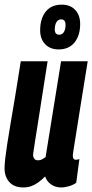

<svg xmlns="http://www.w3.org/2000/svg" viewBox="-22 -813 405 843"><path d="M80.4 10Q40.1 10 19 -13.7Q-2 -37.4 -2 -73.8Q-2 -91 1 -117.2Q4 -143.3 9.8 -181Q15.7 -218.7 24.3 -270.1Q33 -321.5 44.5 -389.5Q56 -457.4 69.3 -544H187Q176.5 -478 168.3 -425Q160 -371.9 153.4 -329.4Q146.8 -286.9 141.4 -252.7Q135.9 -218.5 131.4 -190Q126.9 -161.5 123.4 -135.8Q122.7 -124.9 127.9 -117.1Q133.1 -109.2 143.9 -109.2Q150.3 -109.2 155.5 -110.6Q160.6 -112 166.4 -115.5Q172.2 -119 178.2 -123.4L246.1 -544H363.1Q343.9 -425.4 331.7 -349Q319.5 -272.5 312.6 -228.5Q305.6 -184.4 302.3 -164.2Q299 -143.9 298.4 -137.7Q297.7 -131.5 297.7 -129.2Q297.7 -121.2 300.7 -116.5Q303.6 -111.7 311 -111.7Q313.9 -111.7 318.2 -112.3Q322.5 -112.9 326.6 -114.8L312.7 -10.5Q300.9 -1.6 282.1 4.2Q263.2 10 246.7 10Q220.8 10 201.7 -3.7Q182.6 -17.3 176.4 -38.2Q159.6 -21.9 144.6 -11.2Q129.5 -0.5 114.1 4.7Q98.6 10 80.4 10ZM235.2 -596Q198 -596 176.2 -619.1Q154.3 -642.2 154.3 -680Q154.3 -731.2 178.8 -761.9Q203.2 -792.6 249.1 -792.6Q286.6 -792.6 308.3 -769.4Q330 -746.1 330 -707.7Q330 -657.5 305.4 -626.7Q280.8 -596 235.2 -596ZM238.2 -660.6Q251.3 -660.6 258.6 -672.4Q265.8 -684.2 265.8 -704.3Q265.8 -728 246.1 -728Q233.4 -728 226 -716Q218.5 -704.1 218.5 -683.7Q218.5 -660.6 238.2 -660.6Z"/></svg>

Font: Georama ExtraCondensed Thin
Style: Italic
Weight: 100
Width: 2
Italic angle: -9°
Designer: Jean-Baptiste Levee
Foundry: Production Type
Version: Version 1.001